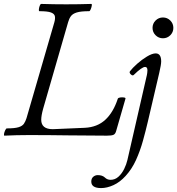

<svg xmlns="http://www.w3.org/2000/svg" viewBox="-20 -688 903 978"><path d="M3 3Q-1 3 0.5 -6Q2 -15 6.5 -24.5Q11 -34 15 -34Q55 -34 74.5 -40Q94 -46 102 -58Q110 -70 115 -86L257 -575Q262 -593 259.5 -605.5Q257 -618 239.5 -624.5Q222 -631 181 -631Q177 -631 178 -640.5Q179 -650 182.5 -659Q186 -668 190 -668Q222 -667 254 -666.5Q286 -666 317 -666Q349 -666 381 -666.5Q413 -667 445 -668Q449 -668 447.5 -659Q446 -650 442 -640.5Q438 -631 434 -631Q392 -631 371 -624.5Q350 -618 341 -605.5Q332 -593 327 -575L200 -135Q190 -99 190 -78Q190 -30 249 -30L412 -37Q475 -40 516 -77.5Q557 -115 580 -185Q582 -190 592 -191.5Q602 -193 611.5 -191.5Q621 -190 619 -185L572 -22Q568 -6 558.5 -1.5Q549 3 525 3Q425 3 325.5 1.5Q226 0 126 0Q65 0 3 3ZM810 -493Q788 -493 772.5 -508.5Q757 -524 757 -546Q757 -568 772.5 -583.5Q788 -599 810 -599Q832 -599 847.5 -583.5Q863 -568 863 -546Q863 -524 847.5 -508.5Q832 -493 810 -493ZM495 270Q445 270 445 237Q445 221 455 212.5Q465 204 478 204Q501 204 514 216Q526 228 543 228Q566 228 583.5 212Q601 196 612.5 172.5Q624 149 629 127L728 -305Q729 -310 730 -316.5Q731 -323 731 -330Q731 -347 719 -347Q703 -347 662 -307Q656 -300 646.5 -309Q637 -318 642 -325Q655 -342 678.5 -363Q702 -384 728.5 -400Q755 -416 773 -416Q801 -416 801 -375Q801 -359 791 -316L733 -68Q722 -21 708 29.5Q694 80 673 126.5Q652 173 620 208Q591 240 558 255Q525 270 495 270Z"/></svg>

Font: Junicode
Style: Italic
Weight: 400
Italic angle: -11°
Designer: Peter S. Baker
Version: Version 2.100; ttfautohint (v1.8.4)